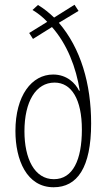

<svg xmlns="http://www.w3.org/2000/svg" viewBox="-20 -779 449 809"><path d="M140 -758 117 -737C137 -725 160 -708 179 -687L103 -640L119 -615L199 -665C263 -593 301 -494 316 -397H313C298 -428 262 -465 204 -465C114 -465 45 -377 45 -227C45 -106 92 10 206 10C305 10 364 -72 364 -259C364 -426 320 -576 228 -683L311 -733L294 -759L208 -705C187 -725 165 -743 140 -758ZM210 -431C281 -431 325 -361 325 -233C325 -105 287 -24 207 -24C125 -24 83 -111 83 -226C83 -351 131 -431 210 -431Z"/></svg>

Font: Noto Sans Sinhala UI ExtraCondensed ExtraLight
Style: Regular
Weight: 200
Width: 2
Designer: Jelle Bosma - Monotype Design Team
Foundry: Monotype Imaging Inc.
Version: Version 2.006